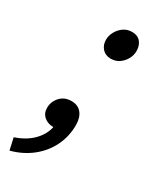

<svg xmlns="http://www.w3.org/2000/svg" viewBox="-200 -533 625 758"><g transform="rotate(30 112.0 -154.0)"><path d="M146 -344Q122 -344 107.5 -360Q93 -376 93 -400Q93 -419 103 -437Q113 -455 129.5 -466.5Q146 -478 168 -478Q193 -478 206.5 -462Q220 -446 220 -421Q220 -402 210.5 -384.5Q201 -367 184.5 -355.5Q168 -344 146 -344ZM-18 170 -30 116Q20 99 49.5 68.5Q79 38 86 1L95 -80L122 -12Q115 -5 104.5 -1Q94 3 85 3Q60 3 43 -11.5Q26 -26 26 -51Q26 -79 45.5 -100.5Q65 -122 97 -122Q127 -122 143 -102Q159 -82 159 -48Q159 4 137 48.5Q115 93 75 124.5Q35 156 -18 170Z"/></g></svg>

Font: Source Sans 3 ExtraLight Medium
Style: Italic
Weight: 500
Italic angle: -11°
Version: Version 3.052;hotconv 1.1.0;makeotfexe 2.6.0